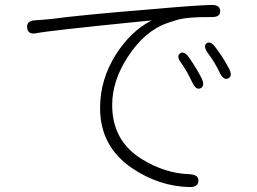

<svg xmlns="http://www.w3.org/2000/svg" viewBox="-20 -726 1040 777"><path d="M783 6Q782 32 746 31Q624 28 515 -45Q385 -133 385 -289Q385 -405 450 -507Q509 -599 591 -642Q595 -644 590 -643L538 -638Q180 -602 129 -592Q93 -584 90 -613Q86 -642 123 -644L152 -646Q169 -647 186 -649Q311 -666 610 -690Q765 -704 835 -706Q871 -707 871 -681Q872 -656 835 -657Q734 -658 692 -644Q675 -639 658 -633Q565 -601 496 -494Q434 -398 434 -301Q434 -156 554 -82Q648 -24 748 -21Q784 -19 783 6ZM792 -369Q773 -360 758 -393Q735 -441 714 -470Q692 -499 709 -510Q725 -522 746 -492Q779 -443 795 -411Q811 -378 792 -369ZM904 -409Q885 -399 869 -432Q850 -473 822 -510Q801 -539 816 -551Q832 -562 853 -533Q882 -495 906 -450Q923 -418 904 -409Z"/></svg>

Font: Resource Han Rounded CN Light
Style: Regular
Weight: 300
Designer: Cyano Hao (round all glyphs); Ryoko NISHIZUKA 西塚涼子 (kana, bopomofo & ideographs); Paul D. Hunt (Latin, Greek & Cyrillic)
Foundry: Cyano Hao
Version: 0.990